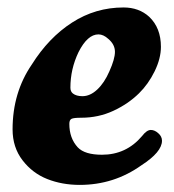

<svg xmlns="http://www.w3.org/2000/svg" viewBox="-20 -490 473 522"><path d="M315.9 -469.7Q357.9 -469.7 385.7 -444.3Q417.5 -414.1 417.5 -362.8Q417.5 -331.1 400.4 -296.1Q383.3 -261.2 357.9 -236.3Q328.6 -207.5 288.1 -188.7Q247.6 -169.9 200.7 -169.9Q180.7 -169.9 174.6 -167Q168.5 -164.1 168.5 -153.3Q168.5 -114.3 191.4 -89.4Q210.4 -69.3 257.3 -69.3Q323.2 -69.3 366.2 -120.1Q378.9 -136.7 390.1 -136.7Q400.4 -136.7 410.2 -127.9Q420.4 -119.1 420.4 -107.4Q420.4 -76.7 364.3 -40.5Q289.6 12.7 196.8 12.7Q148.9 12.7 108.6 -3.2Q68.4 -19 41.3 -54.2Q14.2 -89.4 14.2 -138.2Q14.2 -238.3 66.4 -314.5Q112.3 -387.7 176 -428.7Q239.7 -469.7 315.9 -469.7ZM178.2 -235.8Q187.5 -228.5 204.1 -228.5Q225.1 -228.5 244.4 -246.6Q263.7 -264.6 277.3 -295.9Q292.5 -329.6 292.5 -349.1Q292.5 -369.1 274.4 -384.3Q261.2 -396.5 247.6 -396.5Q217.8 -396.5 193.4 -348.1Q171.4 -302.2 171.4 -251.5Q171.4 -241.2 178.2 -235.8Z"/></svg>

Font: Cooper*
Style: Bold Italic
Weight: 700
Italic angle: -7°
Designer: Owen Earl
Foundry: indestructible type*
Version: Version 0.001